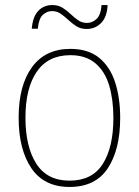

<svg xmlns="http://www.w3.org/2000/svg" viewBox="-20 -732 552 762"><path d="M457 -264Q457 -139 408 -64.5Q359 10 256 10Q155 10 104.5 -64.5Q54 -139 54 -265Q54 -393 107 -465.5Q160 -538 259 -538Q330 -538 373.5 -502.5Q417 -467 437 -405Q457 -343 457 -264ZM81 -265Q81 -150 124 -82.5Q167 -15 256 -15Q346 -15 388 -81.5Q430 -148 430 -264Q430 -336 413.5 -392Q397 -448 359 -480.5Q321 -513 259 -513Q171 -513 126 -447.5Q81 -382 81 -265ZM106 -618Q110 -666 132 -689Q154 -712 188 -712Q211 -712 228.5 -701Q246 -690 260.5 -676Q275 -662 290.5 -651.5Q306 -641 325 -641Q346 -641 363 -656.5Q380 -672 383 -712H407Q405 -665 381.5 -641Q358 -617 324 -617Q300 -617 283 -628Q266 -639 251 -653Q236 -667 221 -677.5Q206 -688 186 -688Q167 -688 150.5 -673.5Q134 -659 130 -618Z"/></svg>

Font: Noto Sans Telugu SemiCondensed Thin
Style: Regular
Weight: 100
Width: 4
Designer: Jelle Bosma - Monotype Design Team
Foundry: Monotype Imaging Inc.
Version: Version 2.005; ttfautohint (v1.8.4.7-5d5b)